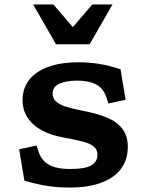

<svg xmlns="http://www.w3.org/2000/svg" viewBox="-20 -838 660 870"><path d="M90.5 -19.5 66.9 -161.6 145.4 -178.5 155.4 -148.8Q165 -121.2 183.5 -104.4Q201.9 -87.6 230.8 -79.8Q259.7 -72.1 300.9 -72.4Q366.9 -72.3 394.2 -89.2Q421.6 -106 421.6 -135.5Q421.6 -160.2 404.9 -173.9Q388.2 -187.5 359.8 -195.2Q331.5 -203 264.7 -215.5Q208.8 -225.9 168.1 -248.2Q127.3 -270.5 104.8 -304.9Q82.3 -339.3 82.3 -385.2Q82.3 -436 111 -474.5Q139.8 -512.9 196.9 -534.3Q254.1 -555.8 337.2 -555.8Q383.4 -555.8 429.6 -548.4Q475.8 -541.1 526.1 -524.1L549.2 -385.9L471.5 -369L461 -399.5Q447.6 -438.7 415.1 -455.6Q382.6 -472.6 329.1 -472.7Q277.6 -472.4 248 -458.2Q218.3 -444 218.3 -414Q218.3 -392.4 233.8 -378.3Q249.2 -364.2 276.5 -355.3Q303.8 -346.3 349.2 -337.3Q419.5 -324 464.3 -305.3Q509.2 -286.7 534.1 -254.8Q559.1 -222.9 559.1 -172.1Q559.1 -116.3 529.8 -75.1Q500.5 -33.9 441.3 -11Q382.1 11.9 294.8 11.9Q237.2 11.9 186.5 3.2Q135.8 -5.6 90.5 -19.5ZM233.9 -637.4H386.1L489.8 -817.7H398L310 -715.1L222 -817.7H130.2Z"/></svg>

Font: Monaspace Xenon Var ExtraLight
Style: Regular
Weight: 200
Designer: Riley Cran and the Lettermatic Team
Version: Version 1.200 (Monaspace Xenon Var)